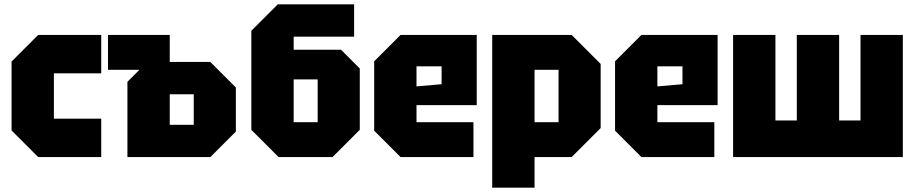

<svg xmlns="http://www.w3.org/2000/svg" viewBox="-20 -720 4196 880"><path d="M33 -122V-438L155 -560H444V-384H227V-176H444V0H155Z M564 0V-345L619 -400H475V-560H758V-436H944L1061 -319V-117L944 0ZM758 -148H868V-288H758Z M1326 -160H1436V-356H1326ZM1257 0 1132 -125V-579L1253 -700H1603V-552H1326V-492H1543L1629 -406V-125L1504 0Z M1695 -121V-439L1816 -560H2165V-238H1889V-160H2150V0H1816ZM1889 -324 2004 -334V-416H1889Z M2236 140V-560H2600L2733 -427V-133L2600 0H2430V140ZM2540 -400H2430V-160H2540Z M2799 -121V-439L2920 -560H3269V-238H2993V-160H3254V0H2920ZM2993 -324 3108 -334V-416H2993Z M3826 -560V-168H3924V-560H4118V0H3340V-560H3534V-168H3632V-560Z"/></svg>

Font: Tektur SemiCondensed ExtraBold
Style: Regular
Weight: 800
Width: 4
Designer: Adam Jagosz
Foundry: Adam Jagosz
Version: Version 1.005;gftools[0.9.30]